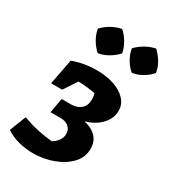

<svg xmlns="http://www.w3.org/2000/svg" viewBox="-194 -838 850 948"><g transform="rotate(30 231.0 -364.0)"><path d="M144 12Q102 12 61.5 1.5Q21 -9 -11 -31L25 -124Q110 -93 197 -86Q240 -114 240 -153Q240 -177 223 -192Q206 -207 177 -207H119L134 -291H190Q221 -291 243 -309.5Q265 -328 265 -365Q265 -380 260 -397Q210 -406 163 -407L113 -332H50L78 -477Q112 -490 147 -495.5Q182 -501 215 -501Q270 -501 313.5 -486Q357 -471 382 -444Q407 -417 407 -381Q407 -337 374 -302Q341 -267 287 -252Q381 -229 381 -149Q381 -101 347.5 -65Q314 -29 259.5 -8.5Q205 12 144 12ZM220 -740Q243 -719 259 -691.5Q275 -664 280 -635Q260 -613 232 -596.5Q204 -580 175 -576Q153 -595 136.5 -623Q120 -651 115 -681Q135 -703 162.5 -718.5Q190 -734 220 -740ZM414 -740Q437 -718 453 -691Q469 -664 473 -635Q454 -612 426 -596Q398 -580 369 -576Q347 -594 330.5 -622Q314 -650 309 -681Q330 -703 357 -718.5Q384 -734 414 -740Z"/></g></svg>

Font: Piazzolla
Style: Bold Italic
Weight: 700
Italic angle: -11.3°
Designer: Juan Pablo del Peral
Foundry: Huerta Tipografica
Version: Version 1.330